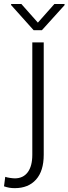

<svg xmlns="http://www.w3.org/2000/svg" viewBox="-77 -744 348 977"><path d="M145.5 -528.3V43.5Q145.5 126 106.4 169.7Q67.4 213.4 -2 213.4Q-17.1 213.4 -29.8 211.2Q-42.5 209 -56.6 204.1L-50.3 155.8Q-46.4 157.2 -40.3 158.7Q-34.2 160.2 -27.3 161.1Q-20.5 162.1 -13.9 162.8Q-7.3 163.6 -2 163.6Q41 163.6 64.2 132.3Q87.4 101.1 87.4 43.5V-528.3ZM115.7 -628.9 199.7 -723.6H251.5V-717.8L136.2 -590.3H94.2L-20.5 -718.3V-723.6H31.7Z"/></svg>

Font: Melbourne
Style: Light
Weight: 300
Designer: Google
Version: Version 2.000980; 2014